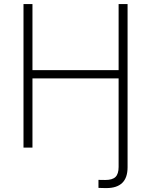

<svg xmlns="http://www.w3.org/2000/svg" viewBox="-20 -748 766 973"><path d="M479 204.1V163.6Q487.8 163.6 497.6 163.8Q507.3 164.1 513.2 164.1Q549.8 164.1 565.4 148.7Q581.1 133.3 581.1 98.1V-62.5H626.5V99.6Q626.5 152.8 599.4 179Q572.3 205.1 519.5 205.1Q509.8 205.1 498.3 204.8Q486.8 204.6 479 204.1ZM99.1 0V-727.5H144.5V-392.6H581.1V-727.5H626.5V0H581.1V-350.6H144.5V0Z"/></svg>

Font: Inter 18pt ExtraLight
Style: Regular
Weight: 250
Designer: Rasmus Andersson
Foundry: rsms
Version: Version 4.001;git-66647c0bb